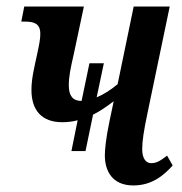

<svg xmlns="http://www.w3.org/2000/svg" viewBox="-20 -556 557 586"><path d="M507 -51 490 -81C470 -66 459 -58 441 -58C425 -58 414 -73 414 -101C414 -125 419 -158 430 -210L498 -536H388L339 -299C316 -280 295 -267 275 -259L297 -363H253L229 -248H228C203 -248 190 -263 190 -295C190 -323 195 -346 205 -390L236 -536H54L45 -490H57C84 -490 103 -484 103 -453C103 -436 100 -422 93 -389C84 -347 76 -316 76 -281C76 -220 107 -183 170 -183C187 -183 202 -185 217 -189L198 -95H241L264 -206C286 -217 306 -231 327 -247L314 -185C303 -133 300 -98 300 -82C300 -35 322 10 387 10C444 10 480 -21 507 -51Z"/></svg>

Font: Noto Serif Condensed Semi
Style: Italic
Weight: 600
Width: 3
Italic angle: -12°
Designer: Monotype Design Team
Foundry: Monotype Imaging Inc.
Version: Version 1.901